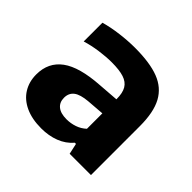

<svg xmlns="http://www.w3.org/2000/svg" viewBox="-141 -713 880 880"><g transform="rotate(45 299.5 -273.0)"><path d="M539 -317.5V0H401L389.5 -52.5H382Q355 -21 315 -5.5Q275 10 226.5 10Q166 10 123 -10Q80 -30 57.8 -66Q35.5 -102 35.5 -149Q35.5 -227 93.8 -269.8Q152 -312.5 276.5 -320.5L376 -328V-330Q376 -369 362.8 -391.5Q349.5 -414 320.2 -423.5Q291 -433 241 -433Q205.5 -433 162.5 -427Q119.5 -421 82.5 -409.5V-531Q124.5 -543 174.5 -549.2Q224.5 -555.5 269.5 -555.5Q366 -555.5 424.5 -533Q483 -510.5 511 -458.8Q539 -407 539 -317.5ZM376 -137V-237L292 -230.5Q243.5 -226.5 222.2 -210Q201 -193.5 201 -163.5Q201 -134 220.8 -117.8Q240.5 -101.5 279 -101.5Q305.5 -101.5 330.8 -110Q356 -118.5 376 -137Z"/></g></svg>

Font: Encode Sans Semi Expanded
Style: Bold
Weight: 700
Width: 6
Designer: Multiple Designers
Foundry: Impallari Type
Version: Version 2.000